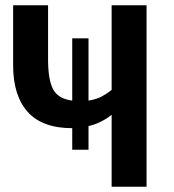

<svg xmlns="http://www.w3.org/2000/svg" viewBox="-20 -711 662 731"><path d="M255 -141V-223Q141 -223 85.5 -285Q30 -347 30 -462V-691H163V-485Q163 -408 182 -371.5Q201 -335 255 -328V-565H317V-328Q348 -333 369 -344.5Q390 -356 405 -369V-691H538V0H405V-274Q388 -260 365.5 -248.5Q343 -237 317 -231V-141Z"/></svg>

Font: Qnwhxotralxmqkhsjrfbfhwcoqn
Style: Regular
Weight: 500
Designer: Carrois Corporate & Edenspiekermann
Foundry: Carrois Corporate GbR & Edenspiekermann AG
Version: Version 2.001